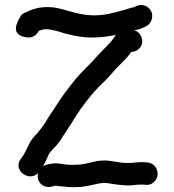

<svg xmlns="http://www.w3.org/2000/svg" viewBox="-20 -734 706 780"><path d="M292 -65C274 -63 248 -65 232 -68L216 -70C205 -71 192 -70 179 -67L167 -64C162 -63 158 -61 154 -58C163 -72 171 -91 178 -107C183 -116 190 -123 198 -131C213 -146 224 -161 236 -181L254 -208C259 -216 263 -223 267 -228C301 -285 342 -342 389 -389C415 -412 431 -433 455 -459C476 -481 496 -498 511 -520C511 -521 511 -522 512 -523C522 -523 532 -526 540 -532C571 -554 558 -602 526 -611L527 -612C538 -612 551 -617 563 -622L573 -627C584 -632 592 -642 596 -654C609 -694 568 -726 533 -709L523 -704C511 -704 494 -695 482 -693C443 -682 398 -669 349 -672C290 -675 250 -696 197 -704C139 -710 105 -695 69 -676C60 -661 48 -645 45 -623C41 -598 62 -586 85 -583C110 -577 129 -591 137 -608L147 -612C150 -613 155 -614 160 -615C176 -617 204 -610 218 -606C243 -598 272 -590 300 -586C350 -577 406 -583 451 -592C439 -577 435 -568 421 -554C403 -536 372 -504 355 -484C333 -461 310 -440 288 -414C259 -378 229 -339 205 -300L191 -279C186 -272 181 -265 176 -256C159 -226 138 -198 115 -175C96 -152 89 -124 72 -99L64 -88C31 -43 97 7 135 -31C125 5 157 33 190 24L202 21C203 21 205 21 206 20L218 22C240 24 269 28 294 26C322 26 355 17 379 12L393 10C398 9 402 9 405 9C413 9 430 12 435 13L449 15C461 17 477 18 491 19C513 21 528 16 548 16H562L573 17C586 18 597 14 606 5C635 -22 617 -72 578 -74L566 -75C543 -77 527 -72 506 -72H495C483 -72 471 -73 462 -75L450 -77C439 -79 412 -83 401 -82C361 -82 332 -65 292 -65Z"/></svg>

Font: Dictator
Style: Regular
Weight: 500
Version: Version MIL.1277